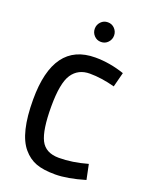

<svg xmlns="http://www.w3.org/2000/svg" viewBox="-161 -954 822 1048"><g transform="rotate(20 250.0 -429.5)"><path d="M240 -772Q224 -789 224 -812Q224 -835 240 -852Q256 -869 280 -869Q304 -869 320 -852Q336 -835 336 -812Q336 -789 320 -772Q304 -755 280 -755Q256 -755 240 -772ZM446 -107 464 -20Q362 10 292.5 10Q223 10 180.5 -6Q138 -22 106 -60Q40 -137 40 -334Q40 -665 282 -665Q366 -665 451 -636L429 -551Q351 -572 283.5 -572Q216 -572 181 -520Q146 -468 146 -331.5Q146 -195 174.5 -138.5Q203 -82 280.5 -82Q358 -82 446 -107Z"/></g></svg>

Font: Lekton
Style: Bold
Weight: 700
Designer: Paolo Mazzetti, Luciano Perondi, Raffaele Flato, Elena Papassissa, Emilio Macchia, Michela Povoleri, Tobias Seemiller, R
Version: Version 34.000